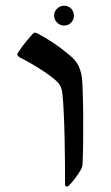

<svg xmlns="http://www.w3.org/2000/svg" viewBox="-20 -644 397 686"><path d="M219.2 22.5Q212.4 22.5 212.4 15.1Q212.4 -14.6 212.2 -57.4Q211.9 -100.1 210.9 -147Q210 -193.8 208 -236.3Q206.1 -278.8 203.1 -308.1Q202.1 -320.8 197.5 -332.5Q192.9 -344.2 179.7 -356.4Q163.1 -371.1 139.4 -387Q115.7 -402.8 92 -416.5Q68.4 -430.2 51.3 -438.5Q42 -444.3 42 -449.7Q42 -452.1 43.9 -454.8Q45.9 -457.5 47.9 -460.9Q58.1 -477.5 75.2 -497.8Q92.3 -518.1 97.2 -523.4Q102.5 -527.8 104.5 -527.8Q106 -527.8 115.7 -523.4Q138.7 -511.7 167.7 -492.7Q196.8 -473.6 229.5 -446.3Q253.9 -425.8 262.7 -404.1Q271.5 -382.3 273.4 -360.8Q274.4 -351.1 275.1 -328.1Q275.9 -305.2 276.6 -278.3Q277.3 -251.5 277.3 -229.5Q277.3 -189.5 277.1 -144.5Q276.9 -99.6 274.9 -56.6Q274.9 -51.8 272.9 -46.6Q271 -41.5 269 -37.6Q260.3 -22 246.1 -3.9Q231.9 14.2 225.1 20Q222.2 22.5 219.2 22.5ZM209 -552.7Q194.8 -552.7 184.1 -563.2Q173.3 -573.7 173.3 -587.9Q173.3 -603 184.1 -613.3Q194.8 -623.5 209 -623.5Q224.1 -623.5 234.1 -613.3Q244.1 -603 244.1 -587.9Q244.1 -573.7 234.1 -563.2Q224.1 -552.7 209 -552.7Z"/></svg>

Font: David Libre
Style: Regular
Weight: 400
Designer: Ismar David, J. Victor Gaultney, Annie Olsen and Meir Sadan
Foundry: Monotype Imaging Inc. & SIL International
Version: Version 1.100; ttfautohint (v1.8.4.7-5d5b)